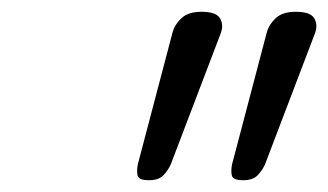

<svg xmlns="http://www.w3.org/2000/svg" viewBox="-20 -1017 557 326"><path d="M233 -711Q215 -711 213.5 -719.5Q212 -728 214 -738L273 -962Q277 -976 288.5 -986.5Q300 -997 322 -997Q347 -997 353.5 -986Q360 -975 355 -961L270 -738Q265 -727 257 -719Q249 -711 233 -711ZM393 -711Q375 -711 373.5 -719.5Q372 -728 374 -738L433 -962Q437 -976 448.5 -986.5Q460 -997 482 -997Q507 -997 513.5 -986Q520 -975 515 -961L430 -738Q425 -727 417 -719Q409 -711 393 -711Z"/></svg>

Font: Playwrite RO Light
Style: Regular
Weight: 300
Version: Version 1.002